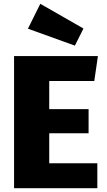

<svg xmlns="http://www.w3.org/2000/svg" viewBox="-20 -990 563 1010"><path d="M492 0H54V-695H495L476 -564H239V-416H446V-289H239V-131H492ZM374 -750 127 -839 192 -970 419 -840Z"/></svg>

Font: Trujillo ExtraBold
Style: Regular
Weight: 800
Designer: Fira Sans original fonts by bBox Type GmbH, Carrois Corporate GbR, & Edenspiekermann AG / Changes by Cristiano Sobral
Foundry: Fira Sans original fonts by bBox Type GmbH, Carrois Corporate GbR, & Edenspiekermann AG / Changes by Cristiano Sobral
Version: Version 4.301;July 28, 2020;FontCreator 13.0.0.2655 64-bit